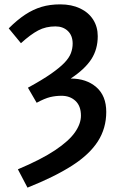

<svg xmlns="http://www.w3.org/2000/svg" viewBox="-20 -686 546 880"><path d="M106 174 62 90Q169 45 232.5 2.5Q296 -40 323.5 -79.5Q351 -119 351 -156Q351 -200 326 -223.5Q301 -247 262 -247Q235 -247 210 -241Q185 -235 148 -215L108 -284Q174 -320 214 -348Q254 -376 275.5 -398.5Q297 -421 305 -442.5Q313 -464 313 -486Q313 -523 291 -544Q269 -565 234 -565Q190 -565 155 -546.5Q120 -528 76 -488L20 -556Q59 -595 95.5 -619Q132 -643 170.5 -654.5Q209 -666 256 -666Q308 -666 347 -647.5Q386 -629 407 -596Q428 -563 428 -520Q428 -460 398.5 -414.5Q369 -369 304 -326Q376 -326 421.5 -286.5Q467 -247 467 -173Q467 -98 428.5 -38Q390 22 310.5 73Q231 124 106 174Z"/></svg>

Font: Source Sans 3 SemiBold
Style: Regular
Weight: 600
Designer: Paul D. Hunt
Foundry: Adobe
Version: Version 3.046;hotconv 1.0.118;makeotfexe 2.5.65603